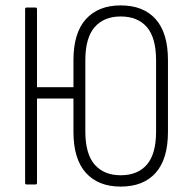

<svg xmlns="http://www.w3.org/2000/svg" viewBox="-20 -683 703 711"><path d="M427 8Q344 8 298 -43Q252 -94 252 -195V-460Q252 -561 298 -612Q344 -663 427 -663Q511 -663 556.5 -612Q602 -561 602 -460V-195Q602 -94 556.5 -43Q511 8 427 8ZM78 0Q73 0 73 -6V-649Q73 -655 78 -655H112Q117 -655 117 -649V-360H269V-318H117V-6Q117 0 112 0ZM427 -34Q490 -34 524 -73.5Q558 -113 558 -196V-459Q558 -543 524 -582.5Q490 -622 427 -622Q365 -622 330.5 -582.5Q296 -543 296 -459V-197Q296 -113 330.5 -73.5Q365 -34 427 -34Z"/></svg>

Font: Sofia Sans Condensed Light
Style: Regular
Weight: 300
Designer: Botio Nikoltchev, Ani Petrova
Foundry: lettersoup
Version: Version 4.101